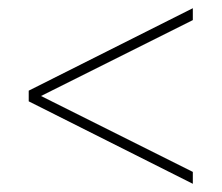

<svg xmlns="http://www.w3.org/2000/svg" viewBox="-20 -555 540 468"><path d="M50 -308 450 -107V-136L80 -321L450 -506V-535L50 -334Z"/></svg>

Font: Noto Sans Gurmukhi SemiCondensed Thin
Style: Regular
Weight: 100
Width: 4
Designer: Jelle Bosma - Monotype Design Team
Foundry: Monotype Imaging Inc.
Version: Version 2.004